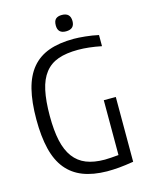

<svg xmlns="http://www.w3.org/2000/svg" viewBox="-132 -974 819 1065"><g transform="rotate(-15 277.5 -441.5)"><path d="M329 -799Q282 -799 282 -845Q282 -871 294 -882Q306 -893 329 -893Q378 -893 378 -845Q378 -799 329 -799ZM348 10Q268 9 210.5 -13.5Q153 -36 115.5 -82Q78 -128 60.5 -199.5Q43 -271 43 -369Q43 -469 61 -541Q79 -613 117.5 -659Q156 -705 215.5 -726.5Q275 -748 359 -748Q385 -748 424.5 -744Q464 -740 500 -732V-668Q425 -683 366 -683Q298 -683 251.5 -666.5Q205 -650 175.5 -612.5Q146 -575 133 -515Q120 -455 120 -369Q120 -285 133 -226Q146 -167 174.5 -129Q203 -91 247 -73.5Q291 -56 353 -56Q367 -56 388 -57.5Q409 -59 432 -61V-376H501V-4Q452 4 417.5 7Q383 10 348 10Z"/></g></svg>

Font: Encode Sans Compressed
Style: Regular
Weight: 400
Designer: Pablo Impallari, Andres Torresi
Foundry: Pablo Impallari, Andres Torresi
Version: Version 1.000; ttfautohint (v1.00) -l 8 -r 50 -G 200 -x 14 -